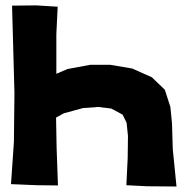

<svg xmlns="http://www.w3.org/2000/svg" viewBox="-20 -680 682 707"><path d="M613.3 -226.6 607.4 -286.1 586.9 -349.6 539.1 -395.5 466.8 -427.7 385.7 -441.4H312.5L228.5 -425.8L187.5 -408.2V-554.7L192.4 -655.3L113.3 -660.2L24.4 -659.2L33.2 -337.9L31.2 -157.2L20.5 -2L115.2 2L193.4 2.9L188.5 -134.8L186.5 -243.2V-247.1L214.8 -262.7L286.1 -282.2L341.8 -286.1L389.6 -280.3L431.6 -257.8L446.3 -227.5L451.2 -178.7L450.2 -98.6L445.3 2L522.5 5.9L629.9 6.8L616.2 -130.9Z"/></svg>

Font: MaokenAssortedSans-TC
Style: Regular
Weight: 500
Version: Version 0.83